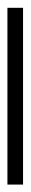

<svg xmlns="http://www.w3.org/2000/svg" viewBox="192 -162 81 504"><g transform="rotate(90 232.0 90.5)"><path d="M0 111V70H464V111Z"/></g></svg>

Font: Frank Ruhl Libre Light
Style: Regular
Weight: 300
Designer: Yanek Iontef
Foundry: Fontef
Version: Version 6.003;gftools[0.9.30]